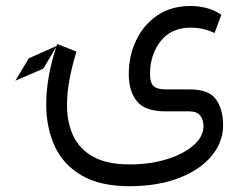

<svg xmlns="http://www.w3.org/2000/svg" viewBox="-20 -379 821 645"><path d="M125.5 -148.4 31.7 -107.9 76.7 -183.1 169.9 -224.6Q171.4 -228 172.4 -231.4L236.8 -205.6Q223.1 -161.6 214.1 -115.2Q205.1 -68.8 205.1 -25.4Q205.1 31.7 225.8 76.7Q246.6 121.6 293 147.5Q339.4 173.3 416 173.3Q483.9 173.3 540 156Q596.2 138.7 629.9 109.4Q663.6 80.1 663.6 43.9Q663.6 24.9 653.1 10Q642.6 -4.9 615.2 -4.9H536.1Q466.8 -4.9 439.7 -39.1Q412.6 -73.2 412.6 -129.4Q412.6 -191.4 437.5 -243.7Q462.4 -295.9 508.8 -327.4Q555.2 -358.9 620.1 -358.9Q645.5 -358.9 671.9 -352.5Q698.2 -346.2 723.6 -329.6L700.7 -268.1Q663.1 -286.1 620.6 -286.1Q555.2 -286.1 519.5 -240.5Q483.9 -194.8 483.9 -129.4Q483.9 -101.6 495.8 -90.1Q507.8 -78.6 537.6 -78.6H618.7Q682.1 -78.6 705.8 -44.9Q729.5 -11.2 729.5 42Q729.5 98.1 691.2 144.5Q652.8 190.9 582.5 218.5Q512.2 246.1 416 246.6Q315.9 246.6 253.9 210.2Q191.9 173.8 163.6 111.6Q135.3 49.3 135.3 -28.3Q135.3 -75.2 144.3 -124.8Q153.3 -174.3 169.4 -222.2Z"/></svg>

Font: Vazirmatn UI NL Light
Style: Regular
Weight: 300
Designer: Saber Rastikerdar
Foundry: Saber Rastikerdar
Version: Version 33.003